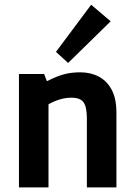

<svg xmlns="http://www.w3.org/2000/svg" viewBox="-20 -811 578 831"><path d="M62 0V-490.7H170.9L183.1 -459.5Q226.1 -481.4 257.8 -489.7Q289.6 -498 327.6 -498Q372.6 -498 408 -479.2Q443.4 -460.4 463.6 -422.1Q483.9 -383.8 483.9 -323.7V0H356V-298.3Q356 -347.7 341.8 -367.9Q327.6 -388.2 288.6 -388.2Q258.3 -388.2 226.6 -376.7Q194.8 -365.2 166.5 -344.2L189.9 -422.9V0ZM274.9 -538.6 222.2 -586.4 374.5 -790.5 459 -718.8Z"/></svg>

Font: Anaheim
Style: Bold
Weight: 700
Version: Version 2.001